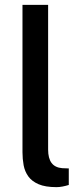

<svg xmlns="http://www.w3.org/2000/svg" viewBox="-20 -763 345 790"><path d="M212.5 7Q166.5 7 138.8 -5Q111 -17 96.5 -37.2Q82 -57.5 77.2 -83.2Q72.5 -109 72.5 -136.5V-743H178V-147.5Q178 -111.5 192.2 -92.5Q206.5 -73.5 236 -71L263 -70V-2Q250.5 2 237.2 4.5Q224 7 212.5 7Z"/></svg>

Font: Public Sans Medium
Style: Regular
Weight: 500
Designer: The Public Sans Project Authors: Dan O. Williams and USWDS (Libre Franklin designed by Pablo Impallari and Rodrigo Fuenz
Version: Version 1.007